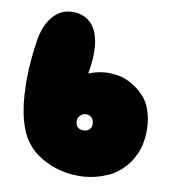

<svg xmlns="http://www.w3.org/2000/svg" viewBox="-85 -842 851 929"><g transform="rotate(10 340.0 -378.0)"><path d="M212 -765Q244 -762 266 -748.5Q288 -735 302 -714.5Q316 -694 323 -669Q330 -644 332 -619Q337 -559 323 -485Q369 -504 417 -505Q437 -505 460 -502Q483 -499 506.5 -489.5Q530 -480 553.5 -464Q577 -448 600 -423Q621 -399 633.5 -363.5Q646 -328 649 -290Q652 -252 646.5 -213.5Q641 -175 627 -145Q610 -108 589 -84Q568 -60 549 -46Q527 -29 505 -20Q448 6 388.5 10Q329 14 275.5 1Q222 -12 178 -38.5Q134 -65 107 -100Q84 -129 70 -166Q56 -203 48 -244Q40 -285 37.5 -327.5Q35 -370 35 -410Q36 -503 52 -604Q60 -652 80 -689Q89 -705 101 -719.5Q113 -734 129 -745Q145 -756 165.5 -761.5Q186 -767 212 -765ZM348 -289Q331 -289 318.5 -276Q306 -263 308 -247Q310 -226 320.5 -218Q331 -210 348 -210Q365 -210 376 -220Q387 -230 387 -247Q387 -263 377 -276Q367 -289 348 -289Z"/></g></svg>

Font: Sniglet
Style: ExtraBold
Weight: 800
Version: Version 2.000; ttfautohint (v0.95) -l 8 -r 50 -G 200 -x 14 -